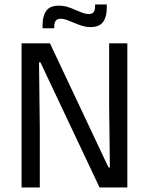

<svg xmlns="http://www.w3.org/2000/svg" viewBox="-20 -831 660 851"><path d="M201.4 -639 460.8 -89.1H467L463.7 -367.9V-639H544.4V0H421.3L159.2 -554.7H153L156.4 -262.4V0H75.6V-639ZM381.3 -711Q362 -711 344 -716.6Q325.9 -722.2 309.3 -729.4Q292.7 -736.7 277.5 -742.3Q262.3 -747.8 248.4 -747.8Q233.3 -747.8 226.9 -738.9Q220.4 -729.9 220.4 -712.6V-705.8H168.7V-721Q168.7 -760 185 -783Q201.3 -805.9 241 -805.9Q260.7 -805.9 278.9 -800.4Q297.1 -794.8 313.5 -787.3Q330 -779.9 345.2 -774.3Q360.4 -768.8 374 -768.8Q389.5 -768.8 395.5 -777.8Q401.5 -786.8 401.5 -804.3V-811.1H453.3V-795.5Q453.3 -756.5 437 -733.8Q420.7 -711 381.3 -711Z"/></svg>

Font: Anek Bangla Medium
Style: Regular
Weight: 500
Designer: Sulekha Rajkumar (Bangla), Yesha Goshar (Latin)
Foundry: Ek Type
Version: Version 1.003